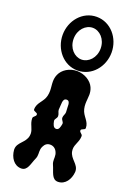

<svg xmlns="http://www.w3.org/2000/svg" viewBox="-196 -1159 878 1235"><g transform="rotate(20 243.0 -541.5)"><path d="M149.5 -899.3C149.5 -963.3 194.3 -1007.8 242 -1007.8C289.7 -1007.8 334.5 -963.3 334.5 -899.3C334.5 -835.2 289.7 -790.8 242 -790.8C194.3 -790.8 149.5 -835.2 149.5 -899.3ZM74.5 -899.3C74.5 -801.3 145.7 -715.8 242 -715.8C338.3 -715.8 409.5 -801.3 409.5 -899.3C409.5 -997.2 338.3 -1082.8 242 -1082.8C145.7 -1082.8 74.5 -997.2 74.5 -899.3ZM242 -316C222 -316 216 -338 212 -358C211.7 -359.4 211.6 -360.7 211.6 -361.9C211.6 -375.1 225.1 -381.4 226 -396C226 -396.7 226.1 -397.3 226.1 -397.9C226.1 -413.9 215.6 -423.6 215.6 -438.7C215.6 -440.4 215.7 -442.2 216 -444C220 -473 212 -516 242 -516C271 -516 261 -473 265 -444C265.3 -442.2 265.4 -440.4 265.4 -438.7C265.4 -423.6 254.9 -413.9 254.9 -397.9C254.9 -397.3 255 -396.7 255 -396C255.9 -381.4 269.4 -375.1 269.4 -361.9C269.4 -360.7 269.3 -359.4 269 -358C265 -338 261 -316 242 -316ZM242 -208C262 -208 279 -197 288 -178C294.8 -164.8 295.8 -152.9 295.8 -141.2C295.8 -136.2 295.6 -131.2 295.6 -126.1C295.6 -115.3 296.5 -104.2 302 -92C320.8 -51.4 324.9 0 368.7 0C369.1 0 369.6 0 370 0C419 -1 448 -47 452 -96C452.1 -97.7 452.2 -99.4 452.2 -101.1C452.2 -150 396.7 -165.7 388 -216C387.1 -220.9 386.7 -225.5 386.7 -229.9C386.7 -265.4 412 -288 412 -328C412 -343 392 -345 392 -360C392 -375 420 -371 420 -386C420 -434 379 -451 368 -498C365.1 -510.2 364.1 -521.7 364.1 -532.7C364.1 -554.4 367.9 -574.3 367.9 -594.9C367.9 -610.5 365.7 -626.5 358 -644C341 -683 293 -712 242 -712C190 -712 145 -683 128 -644C120.3 -626.5 118.1 -610.5 118.1 -594.9C118.1 -574.3 121.9 -554.4 121.9 -532.7C121.9 -521.7 120.9 -510.2 118 -498C107 -451 66 -434 66 -386C66 -371 94 -375 94 -360C94 -345 74 -343 74 -328C74 -288 99.3 -265.4 99.3 -229.9C99.3 -225.5 98.9 -220.9 98 -216C89.3 -165.7 33.8 -150 33.8 -101.1C33.8 -99.4 33.9 -97.7 34 -96C38 -47 67 -1 116 0C116.4 0 116.9 0 117.3 0C161.1 0 165.2 -51.4 184 -92C189.5 -104.2 190.4 -115.3 190.4 -126.1C190.4 -131.2 190.2 -136.2 190.2 -141.2C190.2 -152.9 191.2 -164.8 198 -178C207 -197 221 -208 242 -208Z"/></g></svg>

Font: Chromatic Etruscan
Style: Regular
Weight: 400
Version: Version 000.910